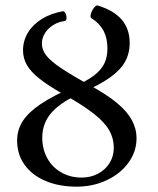

<svg xmlns="http://www.w3.org/2000/svg" viewBox="-20 -679 585 712"><path d="M43.5 -157.7Q43.5 -197.3 64.2 -229.7Q85 -262.2 130.6 -293Q176.3 -323.7 253.4 -357.4Q300.3 -377.9 327.4 -398.2Q354.5 -418.5 366.5 -442.6Q378.4 -466.8 378.4 -499.5Q378.4 -537.6 363.8 -565.2Q349.1 -592.8 319.3 -611.3Q313.5 -614.7 316.9 -627.2Q320.3 -639.6 328.4 -649.9Q336.4 -660.2 341.8 -658.7Q401.9 -640.6 431.4 -606Q460.9 -571.3 460.9 -520Q460.9 -480.5 443.6 -449.7Q426.3 -418.9 387.9 -391.6Q349.6 -364.3 284.7 -335.9Q207 -301.8 171.9 -262.2Q136.7 -222.7 136.7 -168.5Q136.7 -126 155.3 -92.3Q173.8 -58.6 207.3 -39.6Q240.7 -20.5 282.7 -20.5Q316.4 -20.5 343.5 -34.9Q370.6 -49.3 386.2 -74.2Q401.9 -99.1 401.9 -130.4Q401.9 -166.5 384.5 -196.5Q367.2 -226.6 326.9 -258.1Q286.6 -289.6 214.4 -330.1Q158.2 -361.8 126 -387.5Q93.8 -413.1 79.6 -438Q65.4 -462.9 65.4 -492.7Q65.4 -527.8 83.7 -558.1Q102.1 -588.4 135.5 -608.9Q168.9 -629.4 212.9 -637.2Q218.8 -638.2 222.9 -629.4Q227.1 -620.6 226.6 -611.3Q226.1 -602.1 219.7 -601.1Q196.8 -598.1 177.2 -585.9Q157.7 -573.7 146.5 -555.7Q135.3 -537.6 135.3 -517.6Q135.3 -494.6 151.1 -473.9Q167 -453.1 205.6 -427Q244.1 -400.9 316.9 -360.8Q376.5 -328.1 413.8 -297.1Q451.2 -266.1 468.8 -233.9Q486.3 -201.7 486.3 -166Q486.3 -117.2 456.5 -75.9Q426.8 -34.7 375.7 -10.7Q324.7 13.2 264.2 13.2Q198.7 13.2 148.7 -8.1Q98.6 -29.3 71 -68.1Q43.5 -106.9 43.5 -157.7Z"/></svg>

Font: Junicode Two Beta VF
Style: Regular
Weight: 400
Designer: Peter S. Baker
Foundry: Briery Creek Software
Version: Version 1.031 beta; ttfautohint (v1.8.1.43-b0c9)